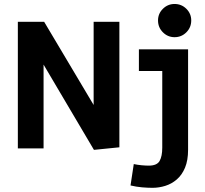

<svg xmlns="http://www.w3.org/2000/svg" viewBox="-20 -735 1014 951"><path d="M445.3 7.3 140.1 -509.3 195.8 -512.2V0H68.4V-627H198.7L500 -120.6L443.8 -117.7V-627H571.3V-5.4ZM735.4 195.3Q711.9 195.3 683.6 192.9Q655.3 190.4 626.5 183.6L642.6 77.6Q660.2 81.5 680.9 83.5Q701.7 85.4 716.8 85.4Q757.3 85.4 770.5 62.3Q783.7 39.1 783.7 -3.9V-383.3H668V-490.7H911.6V6.8Q911.6 59.1 896.5 95.5Q881.3 131.8 855.7 153.8Q830.1 175.8 798.8 185.5Q767.6 195.3 735.4 195.3ZM844.7 -550.8Q811 -550.8 786.9 -575Q762.7 -599.1 762.7 -633.8Q762.7 -667.5 786.9 -691.4Q811 -715.3 844.7 -715.3Q878.9 -715.3 903.1 -691.4Q927.2 -667.5 927.2 -633.8Q927.2 -599.1 903.1 -575Q878.9 -550.8 844.7 -550.8Z"/></svg>

Font: Anaheim
Style: Bold
Weight: 700
Version: Version 2.001